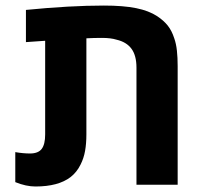

<svg xmlns="http://www.w3.org/2000/svg" viewBox="-20 -661 741 687"><path d="M106.9 6.3Q73.2 6.3 34.7 -9.3V-116.7Q62.5 -111.8 87.4 -111.8Q116.7 -111.8 129.2 -128.2Q141.6 -144.5 141.6 -180.2V-515.1Q124.5 -514.2 107.2 -512.7Q89.8 -511.2 72.8 -510.3V-625.5Q151.4 -633.3 221.2 -637.2Q291 -641.1 351.6 -641.1Q421.9 -641.1 467.3 -631.8Q512.7 -622.6 542.5 -603Q565.4 -587.9 580.1 -569.6Q594.7 -551.3 603.5 -523.9Q610.4 -504.4 613 -479.7Q615.7 -455.1 615.7 -424.8V0H468.3V-418.9Q468.3 -462.4 450.4 -486.6Q432.6 -510.7 397 -519Q376.5 -525.4 344.7 -525.4Q315.4 -525.4 289.1 -523.9V-180.2Q289.1 -147.5 284.4 -121.1Q279.8 -94.7 268.1 -71.8Q254.9 -44.9 232.4 -27.3Q188.5 6.3 106.9 6.3Z"/></svg>

Font: Open Sans
Style: Bold
Weight: 700
Designer: Monotype Design Team
Foundry: Monotype Imaging Inc.
Version: Version 3.000; ttfautohint (v1.8.4)